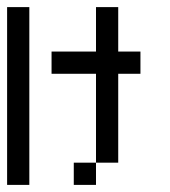

<svg xmlns="http://www.w3.org/2000/svg" viewBox="-20 -520 478 540"><path d="M0 -312.5V-375H62.5V-312.5ZM0 -250V-312.5H62.5V-250ZM0 -187.5V-250H62.5V-187.5ZM0 -125V-187.5H62.5V-125ZM0 -62.5V-125H62.5V-62.5ZM250 -250V-312.5H312.5V-250ZM250 -312.5V-375H312.5V-312.5ZM250 -187.5V-250H312.5V-187.5ZM250 -125V-187.5H312.5V-125ZM250 -62.5V-125H312.5V-62.5ZM187.5 0V-62.5H250V0ZM250 -375V-437.5H312.5V-375ZM0 -375V-437.5H62.5V-375ZM125 -312.5V-375H187.5V-312.5ZM187.5 -312.5V-375H250V-312.5ZM312.5 -312.5V-375H375V-312.5ZM0 0V-62.5H62.5V0ZM250 -437.5V-500H312.5V-437.5ZM0 -437.5V-500H62.5V-437.5Z"/></svg>

Font: AprilSans
Style: Regular
Weight: 400
Designer: typesprite
Version: Version 1.001;PS 001.001;hotconv 1.0.88;makeotf.lib2.5.64775